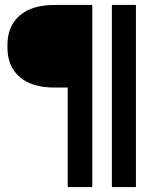

<svg xmlns="http://www.w3.org/2000/svg" viewBox="-20 -754 674 774"><path d="M352 0H253V-401H200Q108 -401 59 -444Q10 -487 10 -562V-573Q10 -648 59 -691Q108 -734 200 -734H352ZM528 0H431V-734H528Z"/></svg>

Font: Sora
Style: Regular
Weight: 400
Designer: Jonathan Barnbrook, Julián Moncada
Foundry: Barnbrook Fonts
Version: Version 2.000